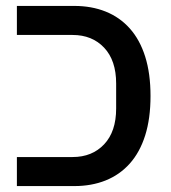

<svg xmlns="http://www.w3.org/2000/svg" viewBox="-20 -628 576 648"><path d="M37 -98H225Q291 -98 331.5 -141Q372 -184 372 -262V-346Q372 -424 331.5 -467Q291 -510 225 -510H37V-608H231Q289 -608 336.5 -589Q384 -570 418 -532Q452 -494 470 -437Q488 -380 488 -304Q488 -228 470 -171Q452 -114 418 -76Q384 -38 336.5 -19Q289 0 231 0H37Z"/></svg>

Font: IBM Plex Sans Hebrew Medm
Style: Regular
Weight: 500
Designer: Mike Abbink, Paul van der Laan, Pieter van Rosmalen, Yanek Iontef
Foundry: Bold Monday
Version: Version 1.3